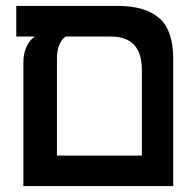

<svg xmlns="http://www.w3.org/2000/svg" viewBox="-20 -629 640 649"><path d="M35 -609H378Q471.5 -609 518.5 -567.5Q565.5 -526 565.5 -431.5V0H59V-416Q59 -448.5 70 -471.8Q81 -495 98 -505.5H35ZM459.5 -103V-392.5Q459.5 -505.5 355 -505.5H202Q188 -496 180.2 -476.8Q172.5 -457.5 172.5 -432V-103Z"/></svg>

Font: JuliaMono Medium
Style: Regular
Weight: 500
Monospace: yes
Designer: cormullion
Foundry: corm
Version: Version 0.054; ttfautohint (v1.8.4)